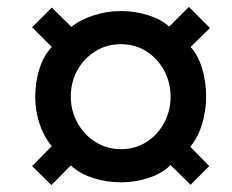

<svg xmlns="http://www.w3.org/2000/svg" viewBox="-20 -622 672 556"><path d="M129 -86 73 -141 130 -199Q107 -226 94.5 -263.5Q82 -301 82 -342Q82 -383 94 -422Q106 -461 130 -486L73 -543L130 -600L187 -544Q212 -565 251 -577.5Q290 -590 330 -590Q371 -590 409 -578Q447 -566 470 -545L527 -602L588 -541L532 -486Q554 -462 565.5 -423Q577 -384 577 -342Q577 -302 565.5 -263.5Q554 -225 531 -197L586 -141L532 -87L474 -144Q450 -120 411 -107Q372 -94 330 -94Q288 -94 249.5 -106.5Q211 -119 185 -143ZM330 -190Q372 -190 404.5 -211Q437 -232 455.5 -266.5Q474 -301 474 -342Q474 -383 455.5 -417.5Q437 -452 404.5 -473Q372 -494 330 -494Q289 -494 256 -473.5Q223 -453 204 -418.5Q185 -384 185 -342Q185 -301 204.5 -266Q224 -231 257 -210.5Q290 -190 330 -190Z"/></svg>

Font: Archivo Condensed ExtraBold
Style: Italic
Weight: 800
Width: 3
Italic angle: -10°
Designer: Hector Gatti
Foundry: Omnibus-Type
Version: Version 2.001